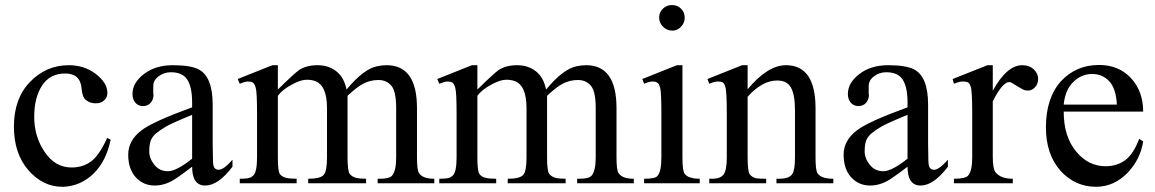

<svg xmlns="http://www.w3.org/2000/svg" viewBox="-20 -714 4501 748"><path d="M411.1 -169.9Q393.6 -85 343.8 -37.1Q293.9 10.7 227.5 13.7Q227.5 13.7 223.6 13.7Q146.5 13.7 90.3 -51.3Q34.2 -116.2 34.2 -220.7Q34.2 -329.1 95.7 -393.6Q159.2 -460 248 -460Q308.6 -460 353.5 -425.8Q398.4 -390.6 398.4 -352.5Q398.4 -334 385.7 -323.2Q375 -311.5 352.5 -311.5Q330.1 -311.5 315.4 -324.2Q300.8 -334 297.9 -369.1Q293 -427.7 233.9 -427.7Q174.8 -427.7 144 -380.9Q113.3 -334 113.3 -258.8Q113.3 -182.6 153.3 -123Q194.3 -61.5 258.8 -61.5Q303.7 -61.5 335.9 -85.9Q368.2 -111.3 397.5 -176.8Z M832 -52.7Q851.6 -52.7 885.7 -91.8V-64.5Q830.1 8.8 779.3 8.8Q728.5 8.8 728.5 -64.5Q687.5 -33.2 670.9 -22.5Q627.9 8.8 583 8.8Q538.1 8.8 508.8 -23.4Q479.5 -55.7 479.5 -111.3Q479.5 -167 531.2 -206.1Q573.2 -239.3 728.5 -295.9V-314.5Q728.5 -374 710 -403.3Q691.4 -432.6 645.5 -432.6Q619.1 -432.6 598.1 -417Q577.1 -401.4 577.1 -378.9V-347.7L578.1 -345.7Q578.1 -326.2 566.9 -313.5Q555.7 -300.8 537.1 -300.8Q518.6 -300.8 507.3 -314Q496.1 -327.1 496.1 -347.7Q496.1 -391.6 541 -425.8Q585.9 -460 653.3 -460Q720.7 -460 752.9 -444.3Q808.6 -416 808.6 -306.6V-155.3L809.6 -94.7Q809.6 -67.4 815.4 -60.1Q821.3 -52.7 832 -52.7ZM728.5 -95.7V-266.6Q649.4 -234.4 625.5 -220.2Q601.6 -206.1 587.4 -193.8Q573.2 -181.6 567.4 -166.5Q561.5 -151.4 561.5 -124Q561.5 -96.7 581.5 -71.8Q601.6 -46.9 634.3 -46.9Q667 -46.9 728.5 -95.7Z M1486.3 -460Q1604.5 -460 1604.5 -293V-100.6Q1604.5 -50.8 1612.3 -40Q1626 -17.6 1671.9 -17.6V0H1451.2V-17.6H1460Q1498 -17.6 1507.8 -30.3Q1523.4 -48.8 1523.4 -100.6V-293Q1523.4 -358.4 1504.4 -380.4Q1485.4 -402.3 1454.6 -402.3Q1423.8 -402.3 1397.5 -389.2Q1371.1 -376 1334 -340.8V-100.6Q1334 -46.9 1342.8 -36.1Q1351.6 -25.4 1366.2 -21.5Q1380.9 -17.6 1406.2 -17.6V0H1180.7V-17.6Q1230.5 -17.6 1242.2 -34.2Q1253.9 -48.8 1253.9 -100.6V-293Q1253.9 -381.8 1207 -398.4Q1193.4 -403.3 1176.8 -403.3Q1161.1 -403.3 1144 -397Q1127 -390.6 1112.3 -381.8Q1080.1 -364.3 1062.5 -340.8V-100.6Q1062.5 -47.9 1070.3 -36.1Q1078.1 -25.4 1093.3 -21.5Q1108.4 -17.6 1135.7 -17.6V0H914.1V-17.6Q932.6 -17.6 945.3 -19.5Q958 -21.5 966.8 -30.3Q981.4 -44.9 981.4 -100.6V-272.5Q981.4 -352.5 976.6 -370.6Q971.7 -388.7 964.4 -392.6Q957 -396.5 946.3 -396.5Q935.5 -396.5 914.1 -387.7L906.2 -406.2L1041 -460H1062.5V-365.2Q1126 -427.7 1145.5 -441.4Q1173.8 -460 1217.8 -460Q1259.8 -460 1290 -436.5Q1320.3 -413.1 1330.1 -365.2Q1397.5 -446.3 1450.2 -456.1Q1468.8 -460 1486.3 -460Z M2263.7 -460Q2381.8 -460 2381.8 -293V-100.6Q2381.8 -50.8 2389.6 -40Q2403.3 -17.6 2449.2 -17.6V0H2228.5V-17.6H2237.3Q2275.4 -17.6 2285.2 -30.3Q2300.8 -48.8 2300.8 -100.6V-293Q2300.8 -358.4 2281.7 -380.4Q2262.7 -402.3 2231.9 -402.3Q2201.2 -402.3 2174.8 -389.2Q2148.4 -376 2111.3 -340.8V-100.6Q2111.3 -46.9 2120.1 -36.1Q2128.9 -25.4 2143.6 -21.5Q2158.2 -17.6 2183.6 -17.6V0H1958V-17.6Q2007.8 -17.6 2019.5 -34.2Q2031.2 -48.8 2031.2 -100.6V-293Q2031.2 -381.8 1984.4 -398.4Q1970.7 -403.3 1954.1 -403.3Q1938.5 -403.3 1921.4 -397Q1904.3 -390.6 1889.6 -381.8Q1857.4 -364.3 1839.8 -340.8V-100.6Q1839.8 -47.9 1847.7 -36.1Q1855.5 -25.4 1870.6 -21.5Q1885.7 -17.6 1913.1 -17.6V0H1691.4V-17.6Q1710 -17.6 1722.7 -19.5Q1735.4 -21.5 1744.1 -30.3Q1758.8 -44.9 1758.8 -100.6V-272.5Q1758.8 -352.5 1753.9 -370.6Q1749 -388.7 1741.7 -392.6Q1734.4 -396.5 1723.6 -396.5Q1712.9 -396.5 1691.4 -387.7L1683.6 -406.2L1818.4 -460H1839.8V-365.2Q1903.3 -427.7 1922.9 -441.4Q1951.2 -460 1995.1 -460Q2037.1 -460 2067.4 -436.5Q2097.7 -413.1 2107.4 -365.2Q2174.8 -446.3 2227.5 -456.1Q2246.1 -460 2263.7 -460Z M2597.7 -694.3Q2619.1 -694.3 2633.3 -680.2Q2647.5 -666 2647.5 -644.5Q2647.5 -625 2633.3 -609.9Q2619.1 -594.7 2599.6 -594.7Q2578.1 -594.7 2563 -609.9Q2547.9 -625 2547.9 -645.5Q2547.9 -666 2562.5 -680.2Q2577.1 -694.3 2597.7 -694.3ZM2638.7 -460V-100.6Q2638.7 -46.9 2647.9 -36.1Q2657.2 -25.4 2669.9 -22.5Q2683.6 -17.6 2706.1 -17.6V0H2489.3V-17.6Q2531.2 -17.6 2540 -27.3Q2556.6 -43 2556.6 -100.6V-273.4Q2556.6 -355.5 2551.8 -372.1Q2546.9 -388.7 2541 -391.6Q2534.2 -396.5 2522.5 -396.5Q2509.8 -396.5 2489.3 -387.7L2482.4 -406.2L2617.2 -460Z M2892.6 -366.2Q2970.7 -460 3042 -460Q3157.2 -460 3157.2 -292V-100.6Q3157.2 -49.8 3165 -39.1Q3178.7 -17.6 3226.6 -17.6V0H3004.9V-17.6H3014.6Q3055.7 -17.6 3066.4 -36.1Q3077.1 -50.8 3077.1 -100.6V-284.2Q3077.1 -344.7 3061.5 -372.6Q3045.9 -400.4 3007.8 -400.4Q2949.2 -400.4 2892.6 -336.9V-100.6Q2892.6 -44.9 2901.4 -34.2Q2910.2 -23.4 2925.8 -19.5Q2939.5 -17.6 2964.8 -17.6V0H2743.2V-17.6H2753.9Q2787.1 -17.6 2799.3 -34.7Q2811.5 -51.8 2811.5 -100.6V-266.6Q2811.5 -359.4 2805.7 -376Q2800.8 -391.6 2793.5 -394Q2786.1 -396.5 2775.4 -396.5Q2764.6 -396.5 2743.2 -387.7L2736.3 -406.2L2871.1 -460H2892.6Z M3619.1 -52.7Q3638.7 -52.7 3672.9 -91.8V-64.5Q3617.2 8.8 3566.4 8.8Q3515.6 8.8 3515.6 -64.5Q3474.6 -33.2 3458 -22.5Q3415 8.8 3370.1 8.8Q3325.2 8.8 3295.9 -23.4Q3266.6 -55.7 3266.6 -111.3Q3266.6 -167 3318.4 -206.1Q3360.4 -239.3 3515.6 -295.9V-314.5Q3515.6 -374 3497.1 -403.3Q3478.5 -432.6 3432.6 -432.6Q3406.2 -432.6 3385.3 -417Q3364.3 -401.4 3364.3 -378.9V-347.7L3365.2 -345.7Q3365.2 -326.2 3354 -313.5Q3342.8 -300.8 3324.2 -300.8Q3305.7 -300.8 3294.4 -314Q3283.2 -327.1 3283.2 -347.7Q3283.2 -391.6 3328.1 -425.8Q3373 -460 3440.4 -460Q3507.8 -460 3540 -444.3Q3595.7 -416 3595.7 -306.6V-155.3L3596.7 -94.7Q3596.7 -67.4 3602.5 -60.1Q3608.4 -52.7 3619.1 -52.7ZM3515.6 -95.7V-266.6Q3436.5 -234.4 3412.6 -220.2Q3388.7 -206.1 3374.5 -193.8Q3360.4 -181.6 3354.5 -166.5Q3348.6 -151.4 3348.6 -124Q3348.6 -96.7 3368.7 -71.8Q3388.7 -46.9 3421.4 -46.9Q3454.1 -46.9 3515.6 -95.7Z M3912.1 -394.5Q3885.7 -394.5 3847.7 -319.3V-103.5Q3847.7 -58.6 3857.4 -43.9Q3877.9 -17.6 3925.8 -17.6V0H3696.3V-17.6Q3741.2 -17.6 3752 -30.3Q3767.6 -48.8 3767.6 -100.6V-274.4Q3767.6 -359.4 3761.7 -376Q3756.8 -391.6 3749 -394Q3741.2 -396.5 3729.5 -396.5Q3717.8 -396.5 3696.3 -387.7L3691.4 -406.2L3827.1 -460H3847.7V-360.4Q3902.3 -460 3962.9 -460Q3990.2 -460 4007.3 -443.8Q4024.4 -427.7 4024.4 -407.2Q4024.4 -386.7 4012.2 -374Q4000 -361.3 3986.3 -361.3Q3971.7 -361.3 3963.9 -366.2Q3953.1 -372.1 3943.4 -377.9Q3933.6 -383.8 3925.3 -389.2Q3917 -394.5 3912.1 -394.5Z M4124 -279.3Q4124 -180.7 4173.8 -122.1Q4220.7 -66.4 4287.1 -66.4Q4331.1 -66.4 4363.3 -89.8Q4395.5 -113.3 4418 -172.9L4433.6 -163.1Q4422.9 -93.8 4374 -42Q4320.3 13.7 4250 13.7Q4168.9 13.7 4112.3 -47.9Q4054.7 -112.3 4054.7 -217.8Q4054.7 -332 4113.3 -397.5Q4171.9 -460.9 4261.7 -460.9Q4337.9 -460.9 4385.7 -410.2Q4433.6 -358.4 4433.6 -279.3ZM4124 -306.6H4331.1Q4328.1 -368.2 4301.8 -397Q4275.4 -425.8 4234.4 -425.8Q4193.4 -425.8 4161.6 -395Q4129.9 -364.3 4124 -306.6Z"/></svg>

Font: Menaion Unicode
Style: Regular
Weight: 400
Designer: Aleksandr Andreev
Foundry: Ponomar Technologies, Inc.
Version: 2.0